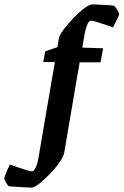

<svg xmlns="http://www.w3.org/2000/svg" viewBox="-87 -672 565 875"><path d="M56 183Q52 183 32 182Q12 181 -11 179.5Q-34 178 -47 177Q-53 171 -61 157.5Q-69 144 -67 139Q-67 135 -62 123Q-57 111 -51.5 98Q-46 85 -42 78Q-30 82 -8.5 89.5Q13 97 33 103Q53 109 60 109Q67 109 75 92.5Q83 76 87 55L163 -389H110L119 -438L175 -457L181 -496Q184 -512 203 -537.5Q222 -563 247.5 -589.5Q273 -616 297 -634Q321 -652 334 -652Q339 -652 358 -651Q377 -650 398.5 -649Q420 -648 433 -646Q439 -641 447.5 -627Q456 -613 456 -608Q456 -604 450.5 -592.5Q445 -581 438.5 -567.5Q432 -554 428 -547Q416 -552 394.5 -559Q373 -566 353.5 -572Q334 -578 327 -578Q319 -578 311.5 -561.5Q304 -545 300 -524L288 -455L383 -452L371 -388H276L205 27Q202 42 184 68Q166 94 141 120Q116 146 92.5 164.5Q69 183 56 183Z"/></svg>

Font: Grenze Gotisch SemiBold
Style: Regular
Weight: 600
Designer: Renata Polastri
Foundry: Omnibus-Type
Version: Version 1.001